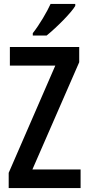

<svg xmlns="http://www.w3.org/2000/svg" viewBox="-20 -952 450 972"><path d="M146 -772H216C270 -816 341 -888 361 -922V-932H236C219 -894 180 -827 146 -784ZM24 0H388V-94H144L381 -637V-714H30V-620H260L24 -77Z"/></svg>

Font: Kathrein 67 Medium Condensed
Style: Regular
Weight: 500
Width: 3
Designer: Lazydogs Typefoundry, based on Open Sans by Ascender Corporation
Foundry: Lazydogs Typefoundry
Version: Version 1.003;PS 001.003;hotconv 1.0.88;makeotf.lib2.5.64775